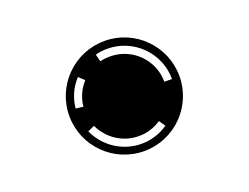

<svg xmlns="http://www.w3.org/2000/svg" viewBox="-102 -840 1405 1083"><g transform="rotate(-20 600.0 -298.5)"><path d="M381 -199C419 -116 503 -58 600 -58C650 -58 696 -73 734 -99L760 -62C715 -31 659 -12 600 -12C484 -12 384 -82 340 -181ZM317 -326C323 -389 349 -445 390 -489L423 -458C389 -421 367 -374 362 -321ZM528 -573C551 -579 575 -582 600 -582C757 -582 885 -454 885 -297H839C839 -429 732 -536 600 -536C579 -536 558 -534 539 -529ZM269 -298C269 -116 417 32 600 32C782 32 930 -116 930 -298C930 -481 782 -629 600 -629C417 -629 269 -481 269 -298Z"/></g></svg>

Font: CryptoKit 1.4
Style: Regular
Weight: 400
Monospace: yes
Designer: Oceane Juvin
Foundry: http://www.head-geneve.ch
Version: Version 1.000